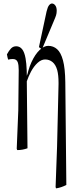

<svg xmlns="http://www.w3.org/2000/svg" viewBox="-20 -804 414 1081"><path d="M19 -498Q30.3 -519 42 -531.2Q53.7 -543.5 71.3 -543.5Q91.3 -543.5 104.5 -527.1Q117.7 -510.7 124 -475.1Q128.9 -447.8 130.4 -407.2Q130.9 -387.7 130.9 -377.4Q135.3 -386.7 139.6 -405.8Q147 -432.1 157.2 -454.1Q177.7 -498.5 202.9 -522.2Q228 -545.9 251.5 -545.9Q280.3 -545.9 301.5 -527.1Q322.8 -508.3 334.7 -463.9Q346.7 -419.4 347.7 -340.8Q350.6 -46.9 353.5 237.3Q325.2 252 297.4 256.3Q294.9 257.8 293 249Q297.4 140.1 301.3 21.5Q305.7 -149.4 309.6 -330.1Q309.6 -330.1 309.6 -338.4Q309.6 -381.3 302.2 -409.2Q293.5 -439.9 275.6 -454.6Q257.8 -469.2 233.9 -469.2Q212.4 -469.2 191.7 -450.2Q170.9 -431.2 154.3 -400.4Q141.1 -375.5 130.9 -346.2Q132.8 -152.8 134.8 30.8Q106.4 41 78.6 41Q76.2 42 74.2 33.2Q78.6 -69.8 83 -182.6Q84.5 -291 85.4 -409.2Q85.4 -437.5 80.1 -453.1Q73.7 -471.7 52.2 -471.7Q39.1 -471.7 25.9 -468.3Q22.5 -478 19 -498ZM299.3 -744.1Q299.3 -729.5 295.7 -717.8Q292 -706.1 282.2 -683.6Q282.2 -683.6 216.3 -526.4L199.2 -538.6L242.2 -739.3Q248.5 -765.6 256.6 -774.9Q264.6 -784.2 272.5 -784.2Q283.2 -784.2 291.3 -773.4Q299.3 -762.7 299.3 -744.1Z"/></svg>

Font: Scarab Serif
Style: Light
Weight: 300
Designer: John Roberts
Foundry: Scarab
Version: 1.0